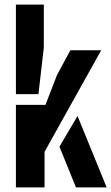

<svg xmlns="http://www.w3.org/2000/svg" viewBox="-20 -820 487 840"><path d="M49.6 0V-361.1H178.9L229.1 -491.1L287.8 -600H422.7L174.9 -155.8V0ZM49.6 -408.3V-800H171.7V-611.6L148.2 -408.3ZM240.1 -178.3 319.2 -312.6 446.7 0H312.4Z"/></svg>

Font: Big Shoulders Stencil Text SC Thin
Style: Regular
Weight: 100
Designer: Patric King
Foundry: XO Type Co
Version: Version 2.001